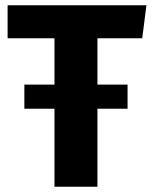

<svg xmlns="http://www.w3.org/2000/svg" viewBox="-20 -712 580 733"><path d="M539 -692H9V-566H188V-389H73V-297H188V1H352V-297H467V-389H352V-566H523Z"/></svg>

Font: Fira Sans
Style: Bold
Weight: 700
Designer: Carrois Corporate & Edenspiekermann AG
Foundry: Carrois Corporate GbR & Edenspiekermann AG
Version: Version 4.203